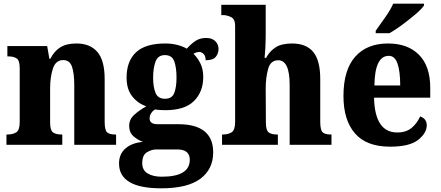

<svg xmlns="http://www.w3.org/2000/svg" viewBox="-20 -786 2392 1042"><path d="M15 0H318V-56H314Q283 -56 267.5 -67.5Q252 -79 252 -121V-306Q252 -367 267 -413.5Q282 -460 323 -460Q358 -460 370.5 -424.5Q383 -389 383 -325V0H610V-56H606Q574 -56 561 -68Q548 -80 548 -126V-357Q548 -458 508.5 -504Q469 -550 395 -550Q340 -550 307 -529Q274 -508 253 -467H248L236 -536H20V-480H24Q55 -480 71 -468.5Q87 -457 87 -416V-124Q87 -80 68.5 -68Q50 -56 19 -56H15Z M855 236Q998 236 1067.5 184Q1137 132 1137 41Q1137 -112 947 -112H835Q792 -112 792 -143Q792 -160 802 -174Q812 -188 823 -192Q831 -190 849 -189Q867 -188 877 -188Q983 -188 1033 -238Q1083 -288 1083 -368Q1083 -411 1067.5 -442Q1052 -473 1030 -494Q1046 -504 1062 -504Q1073 -504 1084.5 -493.5Q1096 -483 1096 -459Q1136 -459 1151 -477.5Q1166 -496 1166 -521Q1166 -545 1148.5 -562.5Q1131 -580 1099 -580Q1065 -580 1041 -564Q1017 -548 994 -522Q943 -550 877 -550Q769 -550 718 -502Q667 -454 667 -365Q667 -301 698 -262.5Q729 -224 774 -209Q733 -186 707 -161.5Q681 -137 681 -103Q681 -67 704.5 -46.5Q728 -26 756 -16Q696 -11 661 19.5Q626 50 626 101Q626 236 855 236ZM875 -250Q837 -250 824 -282Q811 -314 811 -364Q811 -416 824 -451.5Q837 -487 875 -487Q914 -487 926 -452.5Q938 -418 938 -365Q938 -314 926 -282Q914 -250 875 -250ZM858 173Q811 173 781.5 155.5Q752 138 752 100Q752 55 778 40Q804 25 827 25H942Q1010 25 1010 81Q1010 173 858 173Z M1185 0H1488V-56H1484Q1453 -56 1438 -67.5Q1423 -79 1423 -121L1422 -306Q1422 -364 1435 -411.5Q1448 -459 1490 -459Q1552 -459 1552 -325V0H1779V-56H1776Q1744 -56 1731 -68Q1718 -80 1718 -126V-357Q1718 -458 1680 -504Q1642 -550 1565 -550Q1509 -550 1476.5 -529.5Q1444 -509 1424 -472H1416Q1418 -488 1420 -525.5Q1422 -563 1422 -601V-760H1181V-704H1194Q1209 -704 1232.5 -694Q1256 -684 1256 -645V-124Q1256 -80 1237 -68Q1218 -56 1189 -56H1185Z M2097 10Q2203 10 2249.5 -27Q2296 -64 2296 -106Q2296 -142 2260 -154Q2244 -117 2214 -92Q2184 -67 2136 -67Q2014 -67 2010 -256H2315V-308Q2315 -427 2254 -488.5Q2193 -550 2086 -550Q1971 -550 1907.5 -478Q1844 -406 1844 -265Q1844 -134 1906.5 -62Q1969 10 2097 10ZM2012 -322Q2014 -483 2090 -483Q2123 -483 2137.5 -440.5Q2152 -398 2152 -322ZM2019 -606H2094Q2126 -624 2165 -653Q2204 -682 2236.5 -710Q2269 -738 2281 -756V-766H2114Q2099 -732 2069.5 -690.5Q2040 -649 2019 -619Z"/></svg>

Font: Noto Serif SemiCondensed Extra
Style: Regular
Weight: 800
Width: 4
Designer: Monotype Design Team
Foundry: Monotype Imaging Inc.
Version: Version 1.002